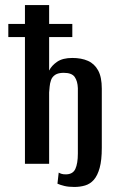

<svg xmlns="http://www.w3.org/2000/svg" viewBox="-20 -650 460 762"><path d="M275 92Q252 92 235.5 88Q219 84 208 79L213 35Q218 38 224.5 40Q231 42 241 42Q269 42 279 20.5Q289 -1 289 -41V-300Q288 -328 276.5 -344.5Q265 -361 233 -361Q211 -361 199 -353Q187 -345 182.5 -332Q178 -319 177 -306Q176 -293 175 -283V0H79V-503H13V-555H79V-630H175V-555H267V-503H175V-370Q185 -390 207 -405Q229 -420 267 -420Q303 -420 329 -408.5Q355 -397 369.5 -370.5Q384 -344 384 -298V-63Q384 -14 375.5 16.5Q367 47 352.5 63.5Q338 80 318 86Q298 92 275 92Z"/></svg>

Font: Alumni Sans SemiBold
Style: Regular
Weight: 600
Designer: Robert E. Leuschke
Foundry: Robert E. Leuschke
Version: Version 1.018